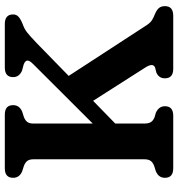

<svg xmlns="http://www.w3.org/2000/svg" viewBox="9 -749 740 798"><g transform="rotate(-90 379.0 -350.0)"><path d="M264.5 -120.5Q264.5 -102 270.8 -92.5Q277 -83 291 -77.5L310 -72Q336.5 -59.5 336.5 -34.5Q336.5 0 297 0H78.5Q39 0 39 -34.5Q39 -60.5 65.5 -72L87.5 -79Q101.5 -84 108.8 -93.2Q116 -102.5 116 -120.5V-580.5Q116 -598 108.8 -607Q101.5 -616 87.5 -621L65.5 -628Q39 -639.5 39 -665.5Q39 -700 78.5 -700H301.5Q341 -700 341 -665.5Q341 -639.5 314.5 -628L292.5 -621Q278.5 -616 271.5 -607Q264.5 -598 264.5 -580.5V-334.5L510.5 -581Q527.5 -597.5 526.2 -606.8Q525 -616 510 -621.5L484 -628.5Q457.5 -640.5 457.5 -665.5Q457.5 -700 497.5 -700H678Q718 -700 718 -665.5Q718 -651.5 707.8 -642.5Q697.5 -633.5 676 -625Q657.5 -618.5 643.5 -607.5Q629.5 -596.5 600.5 -569L462.5 -434.5L674 -109.5Q684 -94.5 695.2 -87.8Q706.5 -81 718.5 -76.5Q737.5 -68.5 745 -59Q752.5 -49.5 752.5 -34.5Q752.5 0 712.5 0H492Q452.5 0 452.5 -34.5Q452.5 -48 458.8 -56.5Q465 -65 476 -70L497.5 -75.5Q517.5 -84 498 -115L359 -333L264.5 -241Z"/></g></svg>

Font: Fraunces 72pt SuperSoft SemiBold
Style: Regular
Weight: 600
Version: Version 1.000;[b76b70a41]